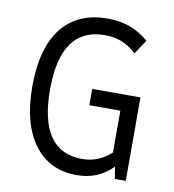

<svg xmlns="http://www.w3.org/2000/svg" viewBox="-77 -730 735 811"><g transform="rotate(10 290.0 -325.0)"><path d="M305 12Q187 12 121.5 -77Q56 -166 56 -325Q56 -489 124 -575.5Q192 -662 321 -662Q372 -662 414.5 -647Q457 -632 497 -598L457 -537Q425 -566 392.5 -578.5Q360 -591 321 -591Q132 -591 132 -325Q132 -59 316 -59Q387 -59 440 -109V-288H307V-358H514V0H467L459 -51Q425 -18 388 -3Q351 12 305 12Z"/></g></svg>

Font: Sometype Mono
Style: Regular
Weight: 400
Monospace: yes
Designer: Ryoichi Tsunekawa
Foundry: Dharma Type
Version: Version 1.000; ttfautohint (v1.8.3)